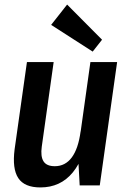

<svg xmlns="http://www.w3.org/2000/svg" viewBox="-20 -812 560 841"><path d="M163 -170Q157 -127 170.5 -105.5Q184 -84 220 -84Q266 -84 294.5 -122.5Q323 -161 333 -236L378 -304L371 -251Q353 -123 299 -57Q245 9 157 9Q87 9 60 -32Q33 -73 44 -158L98 -540H215ZM417 0H329L321 -148L376 -540H493ZM427 -638 386 -586 204 -703 274 -792Z"/></svg>

Font: Pathway Extreme Condensed SemiBold
Style: Italic
Weight: 600
Width: 3
Italic angle: -8°
Version: Version 1.001;gftools[0.9.26]